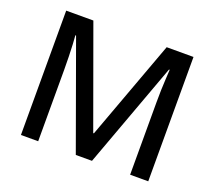

<svg xmlns="http://www.w3.org/2000/svg" viewBox="-120 -875 1158 1036"><g transform="rotate(20 459.0 -357.0)"><path d="M93 0V-714H249L456 -143H460L670 -714H824V0H720V-416Q720 -451 721 -486.5Q722 -522 724 -553Q726 -584 727 -605H723L501 0H408L189 -606H185Q187 -586 188.5 -554.5Q190 -523 191 -486Q192 -449 192 -411V0Z"/></g></svg>

Font: Noto Sans Symbols Medium
Style: Regular
Weight: 500
Version: Version 2.002